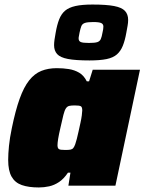

<svg xmlns="http://www.w3.org/2000/svg" viewBox="-20 -817 636 845"><path d="M151 8Q106 8 76 -2.5Q46 -13 31 -39.5Q16 -66 16 -113Q16 -140 19.5 -175Q23 -210 32 -253Q48 -331 66.5 -382.5Q85 -434 108.5 -463.5Q132 -493 162 -505Q192 -517 230 -517Q258 -517 283 -513Q308 -509 328.5 -497Q349 -485 362 -459H372L388 -510H596L488 0H281L290 -57H279Q261 -30 240 -16Q219 -2 196.5 3Q174 8 151 8ZM268 -157Q282 -157 290 -158.5Q298 -160 302.5 -165.5Q307 -171 311 -182Q314 -190 318 -205.5Q322 -221 326 -239.5Q330 -258 334 -276Q338 -294 340 -309Q342 -324 342 -331Q342 -346 335.5 -349.5Q329 -353 309 -353Q294 -353 285 -351Q276 -349 270 -340Q264 -331 259 -311Q254 -291 246 -255Q239 -225 236 -206.5Q233 -188 233 -177Q233 -168 236.5 -163.5Q240 -159 248 -158Q256 -157 268 -157ZM374 -551Q313 -551 279 -557.5Q245 -564 231.5 -579Q218 -594 218 -618Q218 -629 220 -643Q222 -657 225 -673Q231 -708 240.5 -732Q250 -756 266.5 -770Q283 -784 312 -790.5Q341 -797 387 -797Q448 -797 482 -790.5Q516 -784 530 -769Q544 -754 544 -729Q544 -717 541.5 -703.5Q539 -690 536 -673Q530 -639 520.5 -615.5Q511 -592 494.5 -577.5Q478 -563 449 -557Q420 -551 374 -551ZM371 -628Q397 -628 408 -631.5Q419 -635 423.5 -645Q428 -655 431 -673Q433 -681 434 -688Q435 -695 435 -700Q435 -711 425.5 -715.5Q416 -720 390 -720Q365 -720 353.5 -716Q342 -712 338 -702Q334 -692 330 -673Q329 -665 327.5 -659Q326 -653 326 -648Q326 -636 335.5 -632Q345 -628 371 -628Z"/></svg>

Font: Saira Thin Black
Style: Italic
Weight: 900
Italic angle: -12°
Version: Version 1.101